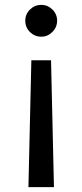

<svg xmlns="http://www.w3.org/2000/svg" viewBox="-20 -520 339 790"><path d="M150 -369Q123 -369 103.5 -388Q84 -407 84 -435Q84 -462 103.5 -481Q123 -500 150 -500Q176 -500 195.5 -481Q215 -462 215 -435Q215 -408 195.5 -388.5Q176 -369 150 -369ZM109 -272H190L202 250H97Z"/></svg>

Font: Oakes Grotesk Medium
Style: Italic
Weight: 500
Italic angle: -8°
Designer: Samuel Oakes
Foundry: Samuel Oakes
Version: Version 1.000;PS 001.000;hotconv 1.0.88;makeotf.lib2.5.64775